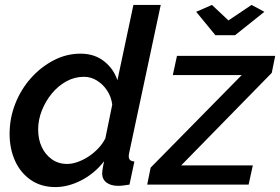

<svg xmlns="http://www.w3.org/2000/svg" viewBox="-20 -750 1138 780"><path d="M205 10Q147 10 105 -19Q63 -48 41 -97Q19 -146 19 -206Q19 -270 42 -328.5Q65 -387 105.5 -432.5Q146 -478 198 -505Q250 -532 307 -532Q364 -532 403 -501Q442 -470 457 -424L522 -730H633L505 -130Q504 -125 503.5 -121.5Q503 -118 503 -115Q503 -95 526 -94L506 0Q492 2 481 3.5Q470 5 461 5Q430 5 412.5 -8.5Q395 -22 395 -46Q395 -51 396 -57.5Q397 -64 398.5 -73.5Q400 -83 403 -95Q364 -45 310.5 -17.5Q257 10 205 10ZM253 -84Q273 -84 295.5 -92Q318 -100 339.5 -114Q361 -128 379 -147Q397 -166 408 -188L436 -325Q432 -357 415 -382.5Q398 -408 373.5 -423Q349 -438 321 -438Q283 -438 249.5 -419.5Q216 -401 190.5 -370Q165 -339 150 -301Q135 -263 135 -224Q135 -184 149.5 -153Q164 -122 190.5 -103Q217 -84 253 -84ZM592 -69 962 -445H682L699 -523H1098L1084 -454L716 -78H1007L990 0H578ZM777 -702 841 -730 908 -667 1002 -730 1054 -702 935 -607H855Z"/></svg>

Font: Raleway Thin SemiBold
Style: Italic
Weight: 600
Italic angle: -12°
Version: Version 4.026